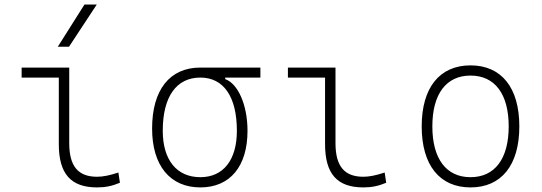

<svg xmlns="http://www.w3.org/2000/svg" viewBox="-20 -815 2384 845"><path d="M407.2 9.8C443.4 9.8 473.1 3.9 507.8 -10.7L501 -55.7C462.4 -43 433.6 -37.1 407.2 -37.1C323.2 -37.1 284.7 -84 284.7 -185.5V-517.6H75.2V-473.6H238.8V-180.7C238.8 -50.3 291.5 9.8 407.2 9.8ZM234.4 -609.4H283.7L405.8 -794.9H351.6Z M861.8 9.8C992.2 9.8 1069.3 -82.5 1069.3 -239.3C1069.3 -353.5 1027.3 -446.8 971.2 -466.8V-473.6H1126V-517.6H861.8C727.1 -517.6 649.4 -419.9 649.4 -249C649.4 -86.4 728.5 9.8 861.8 9.8ZM861.8 -35.2C757.8 -35.2 696.3 -110.8 696.3 -239.3C696.3 -389.2 755.9 -473.6 861.8 -473.6C964.4 -473.6 1022.5 -389.2 1022.5 -239.3C1022.5 -110.8 962.9 -35.2 861.8 -35.2Z M1579.1 9.8C1615.2 9.8 1645 3.9 1679.7 -10.7L1672.9 -55.7C1634.3 -43 1605.5 -37.1 1579.1 -37.1C1495.1 -37.1 1456.5 -84 1456.5 -185.5V-517.6H1247.1V-473.6H1410.6V-180.7C1410.6 -50.3 1463.4 9.8 1579.1 9.8Z M2050.8 9.8C2186.5 9.8 2265.6 -87.9 2265.6 -258.8C2265.6 -429.7 2186.5 -527.3 2050.8 -527.3C1915 -527.3 1835.9 -429.7 1835.9 -258.8C1835.9 -87.9 1915 9.8 2050.8 9.8ZM2050.8 -35.2C1943.8 -35.2 1882.8 -116.2 1882.8 -258.8C1882.8 -401.4 1943.8 -482.4 2050.8 -482.4C2157.7 -482.4 2218.8 -401.4 2218.8 -258.8C2218.8 -116.2 2157.7 -35.2 2050.8 -35.2Z"/></svg>

Font: Cascadia Mono PL ExtraLight
Style: Regular
Weight: 200
Monospace: yes
Designer: Aaron Bell
Foundry: Saja Typeworks
Version: Version 2404.023